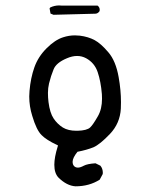

<svg xmlns="http://www.w3.org/2000/svg" viewBox="-20 -545 540 692"><path d="M241.7 38.1Q241.7 23.9 259.3 2Q292.5 -4.4 316.9 -14.2Q340.3 -24.4 376.5 -62.5Q412.6 -100.6 415.5 -153.3Q416 -165 416 -176.8Q416 -220.2 407.7 -266.6Q397.5 -325.2 370.6 -356.4Q343.8 -388.2 321 -400.4Q298.3 -412.6 267.6 -416.5Q258.8 -417.5 250 -417.5Q228.5 -417.5 207.5 -410.6Q178.2 -401.4 147.7 -370.8Q117.2 -340.3 103.8 -302Q90.3 -263.7 86.4 -217.3Q85.4 -207 85.4 -197.3Q85.4 -161.6 96.2 -127.4Q111.3 -76.2 129.9 -58.1Q146.5 -41 185.5 -22.5L189 -21L188 -17.1Q175.8 22 175.8 48.8Q175.8 79.6 190.9 95.2Q220.7 124.5 252 126.5Q301.8 126.5 339.4 102.5L350.1 82.5Q350.6 80.1 350.6 78.1Q350.6 62.5 341.8 52.2L324.2 43.5Q294.9 45.4 282.2 52.2Q269.5 59.1 261 59.1Q252.4 59.1 247.1 53.7Q241.7 48.3 241.7 38.1ZM255.4 -73.7Q225.6 -73.7 206.5 -85.4Q186.5 -98.1 173.1 -118.2Q159.7 -138.2 154.8 -177.2Q152.8 -193.4 152.8 -210.4Q152.8 -227.5 156.7 -244.1Q163.6 -272 172.9 -294.4Q182.1 -318.8 221.2 -335Q259.8 -351.6 290.5 -335Q320.8 -318.4 332 -285.2Q343.3 -252 347.2 -205.6Q347.7 -196.8 347.7 -189Q347.7 -152.3 333 -126.5Q314.9 -94.7 304.7 -85.4Q293 -74.7 259.8 -73.7Q257.3 -73.7 255.4 -73.7ZM339.4 -509.8Q339.4 -519 331.5 -524.9H201.2L193.4 -525.4Q176.3 -525.4 161.1 -518.1L158.7 -514.6L162.1 -496.1L172.9 -491.7L323.2 -495.6Q332.5 -495.6 338.9 -504.9Q339.4 -507.3 339.4 -509.8Z"/></svg>

Font: Bakudai
Style: Light
Weight: 300
Version: Version 1.48